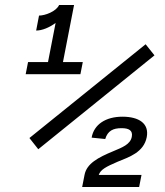

<svg xmlns="http://www.w3.org/2000/svg" viewBox="-20 -750 660 770"><path d="M136.5 -687.5 125 -627.5C149.5 -627.5 178.5 -640 203 -658L172.5 -501H92.5L83 -452.5H302.5L312 -501H232.5L277 -730H217C205.5 -704 160.5 -687.5 136.5 -687.5ZM98 -196.5 133.5 -151.5 599.5 -528 564 -572.5ZM309.5 0H538L547.5 -48.5H376C383.5 -70 404.5 -81 452 -101.5C497 -120 556.5 -138.5 568.5 -200C579 -255 537 -282 471 -282C403.5 -282 356.5 -250.5 347.5 -198L402 -192.5C412 -225.5 433.5 -236 467.5 -236C497.5 -236 513.5 -226.5 508.5 -201C502.5 -170.5 469.5 -158.5 434 -143.5C373.5 -118.5 327.5 -94 319 -48.5Z"/></svg>

Font: Monaspace Krypton
Style: Italic
Weight: 400
Italic angle: -11°
Designer: Riley Cran & the Lettermatic Team
Foundry: Lettermatic
Version: Version 1.101 (Monaspace Krypton)